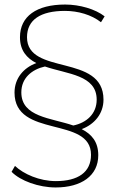

<svg xmlns="http://www.w3.org/2000/svg" viewBox="-20 -723 516 846"><path d="M436 -284C436 -489 99 -388 99 -559C99 -636 159 -675 266 -675C324 -675 383 -658 425 -625L441 -651C400 -683 331 -703 267 -703C141 -703 68 -651 68 -559C68 -500 98 -467 140 -445C85 -425 44 -379 44 -315C44 -112 381 -213 381 -41C381 36 324 75 226 75C154 75 84 44 46 8L31 34C70 74 151 103 225 103C339 103 413 51 413 -39C413 -99 383 -132 340 -154C396 -175 436 -222 436 -284ZM303 -170C204 -204 74 -207 74 -316C74 -379 120 -417 178 -430C277 -396 406 -393 406 -284C406 -221 361 -182 303 -170Z"/></svg>

Font: Talent ExtraLight
Style: Regular
Weight: 200
Designer: Mike Powis
Version: Version 1.001;hotconv 1.0.109;makeotfexe 2.5.65596